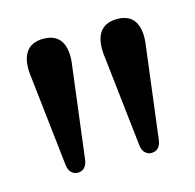

<svg xmlns="http://www.w3.org/2000/svg" viewBox="-60 -838 452 444"><g transform="rotate(-15 166.0 -616.0)"><path d="M252 -456.5Q244 -456.5 237.5 -462.5Q231 -468.5 229.5 -480.5L205.5 -695Q199.5 -735 212.2 -755.8Q225 -776.5 255 -776.5Q285 -776.5 297.2 -755.8Q309.5 -735 303 -695L276 -480Q274 -468 267.8 -462.2Q261.5 -456.5 252 -456.5ZM75.5 -456.5Q67.5 -456.5 61 -462.5Q54.5 -468.5 53 -480.5L29 -695Q23 -735 35.8 -755.8Q48.5 -776.5 78.5 -776.5Q108.5 -776.5 120.8 -755.8Q133 -735 126.5 -695L99.5 -480Q97.5 -468 91.2 -462.2Q85 -456.5 75.5 -456.5Z"/></g></svg>

Font: Fraunces 20pt
Style: Regular
Weight: 400
Version: Version 1.000;[b76b70a41]